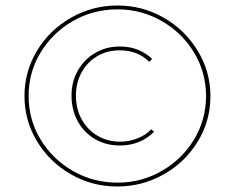

<svg xmlns="http://www.w3.org/2000/svg" viewBox="-20 -582 854 698"><path d="M69 -233Q69 -322 114.5 -397.5Q160 -473 238 -517.5Q316 -562 407 -562Q498 -562 575.5 -517.5Q653 -473 699 -397Q745 -321 745 -232Q745 -143 699 -67.5Q653 8 575 52Q497 96 406 96Q315 96 237.5 51.5Q160 7 114.5 -68.5Q69 -144 69 -233ZM729 -233Q729 -319 685.5 -391Q642 -463 568 -505.5Q494 -548 407 -548Q319 -548 245 -505.5Q171 -463 127.5 -391Q84 -319 84 -233Q84 -147 127.5 -75Q171 -3 245 39.5Q319 82 407 82Q494 82 568 39.5Q642 -3 685.5 -75Q729 -147 729 -233ZM240 -235Q240 -285 263 -325.5Q286 -366 326 -389.5Q366 -413 416 -413Q485 -413 533 -368L523 -357Q481 -399 415 -399Q369 -399 333 -377.5Q297 -356 276.5 -318.5Q256 -281 256 -235Q256 -186 277 -148Q298 -110 334.5 -88.5Q371 -67 417 -67Q450 -67 480 -79Q510 -91 530 -112L540 -103Q517 -79 485 -66Q453 -53 416 -53Q366 -53 326 -76Q286 -99 263 -140.5Q240 -182 240 -235Z"/></svg>

Font: Ysabeau Thin
Style: Regular
Weight: 200
Designer: Christian Thalmann (Catharsis Fonts)
Version: Version 0.003